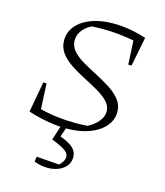

<svg xmlns="http://www.w3.org/2000/svg" viewBox="-110 -610 773 902"><g transform="rotate(15 276.5 -158.5)"><path d="M447 -357 441 -473Q364 -488 288 -488Q274 -488 260 -487.5Q246 -487 234 -486Q206 -472 190 -450Q174 -428 174 -403Q174 -374 194 -351.5Q214 -329 246 -310.5Q278 -292 314 -273.5Q350 -255 382 -234.5Q414 -214 434.5 -188.5Q455 -163 455 -129Q455 -89 428 -58Q401 -27 353.5 -9.5Q306 8 243 8Q160 8 56 -24L83 -173H99L105 -49Q186 -28 280 -28Q309 -28 336 -30Q368 -46 387 -69.5Q406 -93 406 -118Q406 -145 385.5 -166Q365 -187 333 -205.5Q301 -224 265.5 -242Q230 -260 198 -281Q166 -302 146 -328.5Q126 -355 126 -390Q126 -430 152 -461Q178 -492 224 -509Q270 -526 331 -526Q370 -526 410.5 -519Q451 -512 491 -499L463 -357ZM221 -12H248L227 51Q271 67 290.5 85.5Q310 104 310 129Q310 162 286 183Q262 204 223 208.5Q184 213 140 197L143 172L254 180Q264 172 271 160Q278 148 278 137Q278 120 259 106.5Q240 93 193 75Z"/></g></svg>

Font: Piazzolla SC ExtraLight
Style: Italic
Weight: 200
Italic angle: -11.3°
Designer: Juan Pablo del Peral
Foundry: Huerta Tipografica
Version: Version 1.330